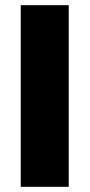

<svg xmlns="http://www.w3.org/2000/svg" viewBox="-20 -720 345 740"><path d="M60 -700H245V0H60Z"/></svg>

Font: Oak Sans Black
Style: Regular
Weight: 900
Designer: Erik Kennedy, Walven
Foundry: Erik Kennedy, Walven
Version: Version 1.000